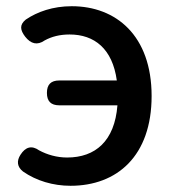

<svg xmlns="http://www.w3.org/2000/svg" viewBox="-20 -584 557 618"><path d="M243 -325H171C144 -325 131 -312 131 -285C131 -258 144 -245 171 -245H244H358C349 -130 287 -77 196 -77C163 -77 132 -86 106 -100C82 -117 62 -111 46 -86C33 -66 35 -47 54 -32C97 -2 151 14 207 14C357 14 468 -82 468 -275C468 -470 353 -564 211 -564C150 -564 100 -546 63 -521C42 -504 45 -487 61 -466C79 -443 100 -437 124 -454C146 -466 172 -473 204 -473C284 -473 342 -427 356 -325Z"/></svg>

Font: GenSenRounded2 TW M
Style: Regular
Weight: 500
Version: Version 2.100;PS 2.1;hotconv 16.6.51;makeotf.lib2.5.65220 DE